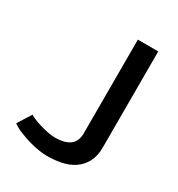

<svg xmlns="http://www.w3.org/2000/svg" viewBox="-175 -850 902 971"><g transform="rotate(30 276.0 -364.5)"><path d="M465.8 -734.4V-173.8Q465.8 -123 447.3 -88.4Q428.7 -53.7 397.5 -32.7Q366.2 -11.7 325.7 -3.4Q285.2 4.9 242.2 4.9Q220.7 4.9 191.9 0.5Q163.1 -3.9 132.3 -13.2Q101.6 -22.5 73.2 -34.2Q44.9 -45.9 25.4 -60.5L75.2 -139.6Q85 -132.8 103 -125.5Q121.1 -118.2 142.6 -111.8Q164.1 -105.5 187.5 -100.6Q210.9 -95.7 231.4 -95.7Q283.2 -95.7 314 -115.7Q344.7 -135.7 346.7 -183.6V-734.4Z"/></g></svg>

Font: Allerta
Style: Regular
Weight: 400
Designer: Matt McInerney
Foundry: Matt McInerney
Version: Version 1.0